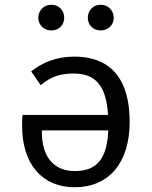

<svg xmlns="http://www.w3.org/2000/svg" viewBox="-20 -776 640 807"><path d="M196 -648C227 -648 250 -671 250 -701C250 -733 227 -756 196 -756C165 -756 141 -733 141 -701C141 -671 165 -648 196 -648ZM403 -648C434 -648 458 -671 458 -701C458 -733 434 -756 403 -756C372 -756 349 -733 349 -701C349 -671 372 -648 403 -648ZM292 -538C218 -538 159 -514 111 -476L151 -418C196 -456 237 -467 290 -467C381 -467 427 -416 434 -293H75C73 -279 73 -264 73 -247C73 -85 158 11 294 11C438 11 525 -92 525 -264C525 -431 456 -538 292 -538ZM294 -57C207 -57 156 -116 156 -220V-228H435C430 -102 382 -57 294 -57Z"/></svg>

Font: FiraMono Nerd Font
Style: Regular
Weight: 400
Designer: Carrois Corporate & Edenspiekermann AG
Foundry: Carrois Corporate GbR & Edenspiekermann AG
Version: Version 003.206;Nerd Fonts 3.3.0